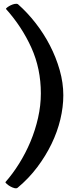

<svg xmlns="http://www.w3.org/2000/svg" viewBox="-20 -794 401 1034"><path d="M321 -281Q321 -218 305 -151Q289 -84 257.5 -19Q226 46 180.5 106.5Q135 167 75 217Q69 222 57.5 219Q46 216 35.5 210Q25 204 17 197Q9 190 9 187Q48 143 83 87Q118 31 144 -31Q170 -93 185 -159.5Q200 -226 200 -291Q200 -424 149 -537Q98 -650 12 -746Q12 -749 20 -755Q28 -761 38.5 -766Q49 -771 60 -773Q71 -775 77 -771Q127 -727 171.5 -670Q216 -613 249 -549Q282 -485 301.5 -416.5Q321 -348 321 -281Z"/></svg>

Font: Lusitana
Style: Bold
Weight: 700
Designer: Ana Paula Megda
Foundry: Ana Paula Megda
Version: Version 1.000; ttfautohint (v1.1) -l 8 -r 50 -G 200 -x 14 -D